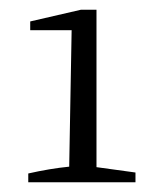

<svg xmlns="http://www.w3.org/2000/svg" viewBox="-20 -750 314 394"><path d="M38 -376V-394Q60 -399 81 -402.5Q102 -406 122 -408L127 -688H42V-706L146 -730H178V-407L258 -396V-376Z"/></svg>

Font: Piazzolla 24pt Light
Style: Regular
Weight: 300
Designer: Juan Pablo del Peral
Foundry: Huerta Tipografica
Version: Version 2.005